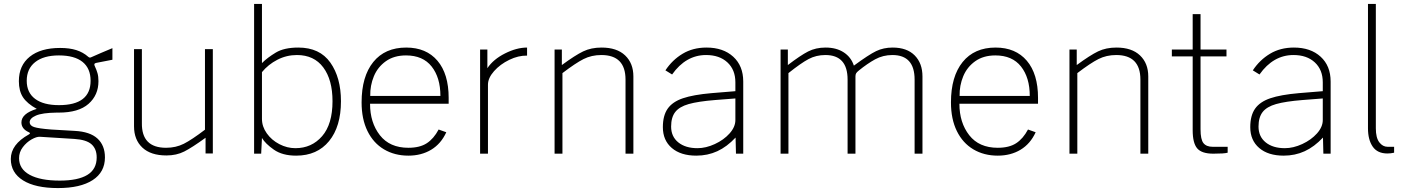

<svg xmlns="http://www.w3.org/2000/svg" viewBox="-20 -782 7169 977"><path d="M35 27Q35 -47 127 -98Q138 -104 127 -109Q89 -126 89 -159Q89 -204 167 -228Q118 -255 97 -287Q76 -319 76 -369Q76 -449 131.5 -493.5Q187 -538 286 -538Q334 -538 368.5 -527Q403 -516 429 -493Q433 -489 438 -489Q441 -489 447 -492Q487 -510 552 -537V-478L480 -464Q468 -462 464 -460Q460 -458 460 -454Q460 -450 463 -444Q471 -427 476 -410Q481 -393 481 -369Q481 -298 430.5 -253.5Q380 -209 279 -209H268Q195 -208 163 -194Q131 -180 131 -160Q131 -143 153.5 -135.5Q176 -128 240 -123L360 -116Q438 -112 476 -77Q514 -42 514 19Q514 94 451.5 134.5Q389 175 275 175Q160 175 97.5 136Q35 97 35 27ZM441 -371Q441 -434 400 -467Q359 -500 280 -500Q202 -500 159 -466Q116 -432 116 -371Q116 -311 158.5 -279Q201 -247 280 -247Q441 -247 441 -371ZM472 19Q472 -24 446 -47.5Q420 -71 359 -75L183 -86Q166 -87 140.5 -72.5Q115 -58 96 -33Q77 -8 77 23Q77 78 131 107.5Q185 137 284 137Q377 137 424.5 108Q472 79 472 19Z M662 -139V-532H702V-156Q700 -30 825 -30Q875 -30 915.5 -50.5Q956 -71 1023 -122V-532H1063V-1H1026V-81Q957 -31 917.5 -11Q878 9 827 9Q747 9 704.5 -31Q662 -71 662 -139Z M1313 -80 1309 0H1273V-762H1313V-461Q1341 -489 1383.5 -514.5Q1426 -540 1498 -540Q1607 -540 1661 -463.5Q1715 -387 1715 -267Q1715 -138 1654.5 -64Q1594 10 1487 10Q1417 10 1373.5 -20.5Q1330 -51 1313 -80ZM1672 -267Q1672 -376 1625 -439Q1578 -502 1491 -502Q1438 -502 1391.5 -478Q1345 -454 1313 -415V-177Q1313 -138 1337.5 -103.5Q1362 -69 1401.5 -48.5Q1441 -28 1483 -28Q1566 -28 1619 -89Q1672 -150 1672 -267Z M2058 -30Q2116 -30 2151.5 -53Q2187 -76 2212 -123L2251 -109Q2224 -50 2174 -20Q2124 10 2058 10Q1988 10 1934 -22Q1880 -54 1850 -115Q1820 -176 1820 -261Q1820 -393 1879.5 -466.5Q1939 -540 2047 -540Q2149 -540 2206 -473Q2263 -406 2263 -284V-254H1863Q1863 -158 1913 -94Q1963 -30 2058 -30ZM2221 -294Q2221 -387 2176.5 -443.5Q2132 -500 2046 -500Q1985 -500 1943.5 -470.5Q1902 -441 1882.5 -394Q1863 -347 1864 -294Z M2423 -530H2460V-435Q2490 -480 2549.5 -510Q2609 -540 2662 -540V-499Q2618 -500 2571.5 -477.5Q2525 -455 2494 -420Q2463 -385 2463 -351V0H2423Z M2802 -530H2839V-451Q2907 -501 2947.5 -520.5Q2988 -540 3041 -540Q3119 -540 3161 -500Q3203 -460 3203 -393V0H3163V-377Q3163 -502 3040 -502Q2990 -502 2949.5 -481.5Q2909 -461 2842 -410V0H2802Z M3353 -135Q3353 -194 3377.5 -229Q3402 -264 3455 -282Q3508 -300 3600 -308L3722 -318V-363Q3722 -427 3681.5 -464.5Q3641 -502 3573 -502Q3470 -502 3400 -403L3366 -424Q3401 -477 3453.5 -508.5Q3506 -540 3575 -540Q3660 -540 3711 -493.5Q3762 -447 3762 -367V0H3725L3723 -82Q3679 -35 3630 -12.5Q3581 10 3523 10Q3444 10 3398.5 -29Q3353 -68 3353 -135ZM3722 -171V-281L3619 -273Q3532 -266 3484.5 -252.5Q3437 -239 3416 -212Q3395 -185 3395 -138Q3395 -87 3431.5 -57.5Q3468 -28 3529 -28Q3572 -28 3617.5 -49Q3663 -70 3692.5 -103Q3722 -136 3722 -171Z M3952 -530H3989V-451Q4053 -500 4092 -520Q4131 -540 4181 -540Q4236 -540 4273.5 -515.5Q4311 -491 4325 -448Q4401 -504 4438.5 -522Q4476 -540 4522 -540Q4595 -540 4634.5 -500Q4674 -460 4674 -393V0H4634V-377Q4634 -502 4521 -502Q4473 -502 4433 -480Q4393 -458 4350 -423Q4340 -415 4336.5 -409Q4333 -403 4333 -393V0H4293V-377Q4293 -502 4180 -502Q4133 -502 4094.5 -481.5Q4056 -461 3992 -410V0H3952Z M5057 -30Q5115 -30 5150.5 -53Q5186 -76 5211 -123L5250 -109Q5223 -50 5173 -20Q5123 10 5057 10Q4987 10 4933 -22Q4879 -54 4849 -115Q4819 -176 4819 -261Q4819 -393 4878.5 -466.5Q4938 -540 5046 -540Q5148 -540 5205 -473Q5262 -406 5262 -284V-254H4862Q4862 -158 4912 -94Q4962 -30 5057 -30ZM5220 -294Q5220 -387 5175.5 -443.5Q5131 -500 5045 -500Q4984 -500 4942.5 -470.5Q4901 -441 4881.5 -394Q4862 -347 4863 -294Z M5422 -530H5459V-451Q5527 -501 5567.5 -520.5Q5608 -540 5661 -540Q5739 -540 5781 -500Q5823 -460 5823 -393V0H5783V-377Q5783 -502 5660 -502Q5610 -502 5569.5 -481.5Q5529 -461 5462 -410V0H5422Z M6089 -495V-124Q6089 -72 6104 -53.5Q6119 -35 6151 -35H6227V-5Q6210 0 6154 0Q6095 0 6072 -27Q6049 -54 6049 -119V-495H5943V-530H6049V-710H6089V-530H6221V-495Z M6342 -135Q6342 -194 6366.5 -229Q6391 -264 6444 -282Q6497 -300 6589 -308L6711 -318V-363Q6711 -427 6670.5 -464.5Q6630 -502 6562 -502Q6459 -502 6389 -403L6355 -424Q6390 -477 6442.5 -508.5Q6495 -540 6564 -540Q6649 -540 6700 -493.5Q6751 -447 6751 -367V0H6714L6712 -82Q6668 -35 6619 -12.5Q6570 10 6512 10Q6433 10 6387.5 -29Q6342 -68 6342 -135ZM6711 -171V-281L6608 -273Q6521 -266 6473.5 -252.5Q6426 -239 6405 -212Q6384 -185 6384 -138Q6384 -87 6420.5 -57.5Q6457 -28 6518 -28Q6561 -28 6606.5 -49Q6652 -70 6681.5 -103Q6711 -136 6711 -171Z M6941 -129V-762H6981V-129Q6981 -81 6998.5 -58Q7016 -35 7041 -35H7074V-5Q7057 -1 7040 -1Q6989 -1 6965 -36Q6941 -71 6941 -129Z"/></svg>

Font: Morrison Thin
Style: Regular
Weight: 100
Designer: Pablo Impallari, Rodrigo Fuenzalida (Modified by Dan O. Williams)
Version: Version 0.03;June 6, 2019;FontCreator 11.5.0.2425 64-bit; tt